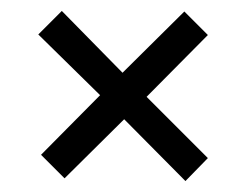

<svg xmlns="http://www.w3.org/2000/svg" viewBox="-20 -434 450 351"><path d="M207 -216 319 -103 360 -145 248 -257 360 -370 317 -413 204 -301 93 -414 50 -371 163 -260 55 -151 98 -108Z"/></svg>

Font: Kanit Light
Style: Regular
Weight: 300
Designer: Katatrad Team
Foundry: CadsonDemak
Version: Version 1.000;PS 001.000;hotconv 1.0.88;makeotf.lib2.5.64775